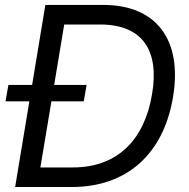

<svg xmlns="http://www.w3.org/2000/svg" viewBox="-20 -747 754 767"><path d="M161.2 -727.3 108.3 -407.7H13.5L2.1 -342.3H97.3L40.5 0H267.8C489.3 0 634.2 -134.9 671.2 -359.4C709.5 -588.1 604.4 -727.3 392.8 -727.3ZM587.4 -370.7C557.5 -190.3 451 -78.1 270.6 -78.1H141.3L185.4 -342.3H314.6L326 -407.7H196.4L236.5 -649.1H380C550.4 -649.1 617.2 -544 587.4 -370.7Z"/></svg>

Font: Riot Sans 2.0
Style: Italic
Weight: 400
Italic angle: -9.39999°
Designer: Rasmus Andersson
Foundry: rsms
Version: Version 3.006;hotconv 1.0.109;makeotfexe 2.5.65596